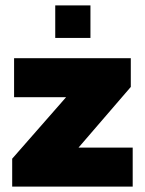

<svg xmlns="http://www.w3.org/2000/svg" viewBox="-20 -689 535 709"><path d="M184 -549V-669H314V-549ZM25 0V-103L224 -330H32V-474H463V-368L270 -144H470V0Z"/></svg>

Font: Kanit
Style: Bold
Weight: 700
Designer: Katatrad Team
Foundry: CadsonDemak
Version: Version 2.000; ttfautohint (v1.8.3)